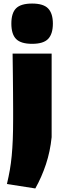

<svg xmlns="http://www.w3.org/2000/svg" viewBox="-20 -842 362 1082"><path d="M161 -595Q98 -595 71 -622Q44 -649 44 -709Q44 -769 71 -795.5Q98 -822 161 -822Q225 -822 251.5 -794Q278 -766 278 -709Q278 -651 251.5 -623Q225 -595 161 -595ZM19 195Q29 153 35.5 115.5Q42 78 46 36Q50 -6 52 -56Q54 -106 54 -171Q54 -190 54 -229Q54 -268 53.5 -318.5Q53 -369 52.5 -426Q52 -483 51 -540H271V-69Q263 11 239 83.5Q215 156 179 220Z"/></svg>

Font: Plata Sans Black
Style: Regular
Weight: 900
Designer: Pablo Impallari, Andres Torresi, & Cristiano Sobral
Foundry: Pablo Impallari, Andres Torresi, & Cristiano Sobral
Version: Version 1.00;December 28, 2019;FontCreator 12.0.0.2547 64-bi